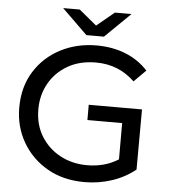

<svg xmlns="http://www.w3.org/2000/svg" viewBox="-59 -941 890 1002"><g transform="rotate(5 386.0 -439.5)"><path d="M421 8Q309 8 225.5 -40Q142 -88 95 -169.5Q48 -251 48 -350Q48 -459 98.5 -539.5Q149 -620 234 -664Q319 -708 423 -708Q505 -708 573.5 -681Q642 -654 692 -600L630 -538Q546 -619 427 -619Q342 -619 279.5 -583Q217 -547 182.5 -486Q148 -425 148 -350Q148 -269 185.5 -208.5Q223 -148 286 -114.5Q349 -81 426 -81Q520 -81 590 -126V-316H408V-396H687L686 -81Q632 -37 563 -14.5Q494 8 421 8ZM456 -757H364L231 -887H318L410 -811L502 -887H589Z"/></g></svg>

Font: Argentum Novus
Style: Regular
Weight: 400
Designer: Julieta Ulanovsky
Foundry: Julieta Ulanovsky
Version: Version 7.20;July 27, 2021;FontCreator 13.0.0.2683 64-bit